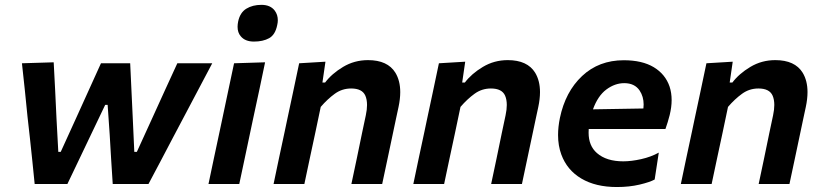

<svg xmlns="http://www.w3.org/2000/svg" viewBox="-20 -759 3388 792"><path d="M123 0Q118 -47 113.5 -94Q108.5 -141 103.5 -188.5L93.5 -277.5Q88 -333 82.5 -387Q76.5 -441 70.5 -498L201.5 -502Q204.5 -447 207.5 -386.8Q210.5 -326.5 213 -271L220.5 -132.5H230.5L294.5 -273Q320 -330 345.5 -385.5Q371 -441 396.5 -498H517Q522 -387.5 527.5 -275L534 -132.5H544.5L610 -276Q635 -331 661.8 -389.8Q688.5 -448.5 711.5 -498H855.5Q796.5 -386 739 -277.5L693 -190.5Q667.5 -141.5 642.2 -93.8Q617 -46 592.5 0H445Q442 -48 438.5 -101.5Q435 -155 432.5 -203.5L424 -326.5H414L354 -201Q331 -152 306.2 -100.8Q281.5 -49.5 258 0Z M840 0Q850 -48 862 -104.5Q873 -155 886 -217L896.5 -266.5Q912 -339 923 -392Q934 -444.5 945.5 -498L1073.5 -502Q1062 -446.5 1050.8 -393.5Q1039.5 -340.5 1023.5 -266.5L1013 -217Q1000 -155 989.2 -104.5Q978.5 -54 967 0ZM1027.5 -587.5Q991 -587.5 973 -609.5Q960 -624.5 960 -648.5Q960 -659 962.5 -671Q970.5 -707.5 996.2 -723.2Q1022 -739 1058.5 -739Q1095.5 -739 1113.5 -715Q1126 -698 1126 -675.5Q1126 -666 1123.5 -655.5Q1115.5 -615.5 1090.2 -601.5Q1065 -587.5 1027.5 -587.5Z M1108.5 0Q1120 -53.5 1130.5 -105Q1141.5 -155.5 1154.5 -217L1165 -267Q1176 -318.5 1188.5 -377Q1201 -435.5 1214 -498L1322.5 -504.5L1310 -418.5H1321Q1348.5 -455 1395.2 -483Q1442 -511 1498 -511Q1579 -511 1611 -459Q1631 -426 1631 -379Q1631 -351 1624 -318Q1619.5 -297 1614 -271.5Q1608.5 -246 1602.5 -217Q1589.5 -155.5 1578.8 -104.8Q1568 -54 1556.5 0H1429.5Q1441 -54.5 1451.5 -104Q1461.5 -153.5 1473.5 -210.5L1489 -283.5Q1494 -307 1494 -326Q1494 -348.5 1487 -364.5Q1474 -394 1428.5 -394Q1391 -394 1361 -372.2Q1331 -350.5 1303 -318L1280.5 -211Q1268 -153.5 1257.5 -103.8Q1247 -54 1235.5 0Z M1685 0Q1696.5 -53.5 1707 -105Q1718 -155.5 1731 -217L1741.5 -267Q1752.5 -318.5 1765 -377Q1777.5 -435.5 1790.5 -498L1899 -504.5L1886.5 -418.5H1897.5Q1925 -455 1971.8 -483Q2018.5 -511 2074.5 -511Q2155.5 -511 2187.5 -459Q2207.5 -426 2207.5 -379Q2207.5 -351 2200.5 -318Q2196 -297 2190.5 -271.5Q2185 -246 2179 -217Q2166 -155.5 2155.2 -104.8Q2144.5 -54 2133 0H2006Q2017.5 -54.5 2028 -104Q2038 -153.5 2050 -210.5L2065.5 -283.5Q2070.5 -307 2070.5 -326Q2070.5 -348.5 2063.5 -364.5Q2050.5 -394 2005 -394Q1967.5 -394 1937.5 -372.2Q1907.5 -350.5 1879.5 -318L1857 -211Q1844.5 -153.5 1834 -103.8Q1823.5 -54 1812 0Z M2524.5 12.5Q2437 12.5 2378 -22.5Q2319 -57.5 2295.5 -121.5Q2282 -158 2282 -202Q2282 -235 2289.5 -272Q2312 -380.5 2381.2 -445.5Q2450.5 -510.5 2553 -510.5Q2629 -510.5 2676.8 -481.8Q2724.5 -453 2742 -402Q2750.5 -376 2750.5 -346Q2750.5 -317.5 2742.5 -284.5Q2734.5 -253.5 2725 -227H2408.5Q2408 -219 2408 -211.5Q2408 -157.5 2442.5 -127.5Q2481.5 -93.5 2551 -93.5Q2584 -93.5 2624.5 -102.5Q2665 -111.5 2697.5 -129.5L2680.5 -18.5Q2660.5 -7.5 2618.2 2.5Q2576 12.5 2524.5 12.5ZM2555 -416Q2516.5 -416 2481.2 -389.8Q2446 -363.5 2426 -308L2634 -311.5Q2635 -320 2635 -328Q2635 -360.5 2618.5 -385.5Q2598 -416 2555 -416Z M2788.5 0Q2800 -53.5 2810.5 -105Q2821.5 -155.5 2834.5 -217L2845 -267Q2856 -318.5 2868.5 -377Q2881 -435.5 2894 -498L3002.5 -504.5L2990 -418.5H3001Q3028.5 -455 3075.2 -483Q3122 -511 3178 -511Q3259 -511 3291 -459Q3311 -426 3311 -379Q3311 -351 3304 -318Q3299.5 -297 3294 -271.5Q3288.5 -246 3282.5 -217Q3269.5 -155.5 3258.8 -104.8Q3248 -54 3236.5 0H3109.5Q3121 -54.5 3131.5 -104Q3141.5 -153.5 3153.5 -210.5L3169 -283.5Q3174 -307 3174 -326Q3174 -348.5 3167 -364.5Q3154 -394 3108.5 -394Q3071 -394 3041 -372.2Q3011 -350.5 2983 -318L2960.5 -211Q2948 -153.5 2937.5 -103.8Q2927 -54 2915.5 0Z"/></svg>

Font: Heraclito SemiBold
Style: Italic
Weight: 600
Italic angle: -12°
Designer: Kostas Bartsokas (font) & Cristiano Sobral (main changes)
Foundry: Kostas Bartsokas (font) & Cristiano Sobral (main changes)
Version: Version 1.00;July 8, 2020;FontCreator 13.0.0.2655 64-bit